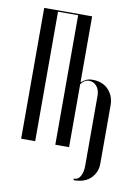

<svg xmlns="http://www.w3.org/2000/svg" viewBox="-73 -545 522 714"><g transform="rotate(10 187.5 -188.0)"><path d="M217 -494V-247L219 -246Q227 -253 236.5 -257.5Q246 -262 260 -262Q298 -262 320 -238.5Q342 -215 342 -180V40Q342 73 319.5 95.5Q297 118 255 118L254 112Q271 113 279.5 97Q288 81 288 59V-207Q288 -229 276.5 -242.5Q265 -256 248 -256Q230 -256 217 -238V0H165V-489H89V0H36V-494Z"/></g></svg>

Font: Moniqa Cond Display
Style: Regular
Weight: 400
Width: 3
Designer: Rajesh Rajput
Foundry: Rajesh Rajput
Version: Version 1.000